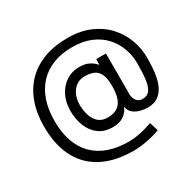

<svg xmlns="http://www.w3.org/2000/svg" viewBox="-186 -911 1339 1313"><g transform="rotate(-30 483.0 -254.5)"><path d="M509.8 192.9Q400.9 192.9 316.9 163.1Q232.9 133.3 175.5 75.9Q118.2 18.6 88.9 -65.2Q59.6 -148.9 59.6 -256.3Q59.6 -360.4 89.4 -442.9Q119.1 -525.4 176 -583.3Q232.9 -641.1 314.5 -671.6Q396 -702.1 499.5 -702.1Q600.1 -702.1 676 -669.7Q752 -637.2 803.2 -581.8Q854.5 -526.4 880.4 -456.5Q906.2 -386.7 906.2 -312.5Q906.2 -260.3 900.9 -207.8Q895.5 -155.3 878.7 -111.6Q861.8 -67.9 828.4 -41.3Q794.9 -14.6 738.3 -14.6Q712.9 -14.6 683.1 -22.5Q653.3 -30.3 630.6 -48.3Q607.9 -66.4 603.5 -96.7H599.6Q586.9 -65.4 554.2 -41.7Q521.5 -18.1 466.3 -18.1Q401.4 -18.1 357.7 -50.3Q314 -82.5 291.7 -137.5Q269.5 -192.4 269.5 -261.2Q269.5 -326.7 295.7 -378.4Q321.8 -430.2 367.4 -460.2Q413.1 -490.2 471.2 -490.2Q518.1 -490.2 549.6 -473.1Q581.1 -456.1 594.2 -437.5H599.1V-478.5H676.3V-156.7Q676.3 -127.4 692.6 -105.5Q709 -83.5 740.2 -83.5Q775.9 -83.5 794.9 -107.9Q814 -132.3 821.3 -183.1Q828.6 -233.9 828.6 -313.5Q828.6 -374 808.3 -430.9Q788.1 -487.8 747.1 -533.2Q706.1 -578.6 643.6 -605.2Q581.1 -631.8 496.6 -631.8Q412.6 -631.8 346.7 -606.2Q280.8 -580.6 234.9 -531.7Q189 -482.9 165 -412.8Q141.1 -342.8 141.1 -253.9Q141.1 -164.1 165 -94Q189 -23.9 236.3 24.2Q283.7 72.3 353 97.2Q422.4 122.1 513.2 122.1Q552.2 122.1 589.6 114.7Q627 107.4 656.2 98.4Q685.5 89.4 699.7 84.5L720.7 152.8Q698.2 162.1 662.8 171.4Q627.4 180.7 587.2 186.8Q546.9 192.9 509.8 192.9ZM469.7 -92.8Q517.1 -92.8 546.1 -111.8Q575.2 -130.9 588.6 -169.2Q602.1 -207.5 602.1 -265.1Q602.1 -323.7 587.4 -356.7Q572.8 -389.6 543.7 -403.1Q514.6 -416.5 472.2 -416.5Q432.1 -416.5 403.8 -395.8Q375.5 -375 360.4 -340.6Q345.2 -306.2 345.2 -265.1Q345.2 -220.2 357.4 -180.7Q369.6 -141.1 397 -116.9Q424.3 -92.8 469.7 -92.8Z"/></g></svg>

Font: Inter Variable
Style: Regular
Weight: 400
Designer: Rasmus Andersson
Foundry: rsms
Version: Version 4.001;git-9221beed3